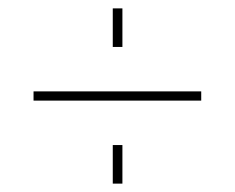

<svg xmlns="http://www.w3.org/2000/svg" viewBox="-20 -589 560 458"><path d="M60 -349H460V-371H60ZM249 -151H272V-243H249ZM249 -477H272V-569H249Z"/></svg>

Font: Aspekta 50
Style: Regular
Weight: 50
Designer: Ivo Dolenc
Version: Version 2.000